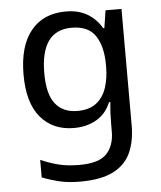

<svg xmlns="http://www.w3.org/2000/svg" viewBox="-53 -548 705 840"><g transform="rotate(-5 299.5 -128.5)"><path d="M266 245Q214 245 176 236Q138 227 99 212V135Q135 151 175 161.5Q215 172 268 172Q355 172 388.5 136Q422 100 422 39V8Q422 -17 423 -39Q424 -61 427 -90H421Q401 -41 358.5 -16Q316 9 259 9Q167 9 113 -54.5Q59 -118 59 -242Q59 -368 113.5 -435Q168 -502 267 -502Q323 -502 362 -478.5Q401 -455 424 -415H429L441 -492H511V18Q511 90 487.5 140.5Q464 191 410.5 218Q357 245 266 245ZM280 -64Q333 -64 364 -88.5Q395 -113 408.5 -154.5Q422 -196 422 -247V-254Q422 -334 391 -381.5Q360 -429 286 -429Q150 -429 150 -241Q150 -148 184 -106Q218 -64 280 -64Z"/></g></svg>

Font: Noto Sans Living
Style: Regular
Weight: 400
Designer: Monotype Design Team
Foundry: Monotype Imaging Inc.
Version: Version 2.013; ttfautohint (v1.8.4.7-5d5b)